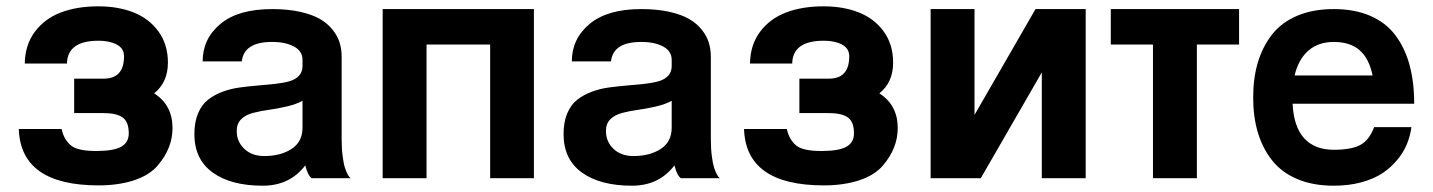

<svg xmlns="http://www.w3.org/2000/svg" viewBox="-20 -569 4574 613"><path d="M293.9 -548.8Q357.4 -548.8 407 -529.1Q456.5 -509.3 486.3 -468Q516.1 -426.8 516.1 -369.1Q516.1 -306.2 472.2 -271Q530.8 -233.4 530.8 -160.2Q530.8 -96.2 483.9 -41Q457.5 -9.8 408 6.6Q358.4 22.9 294.9 22.9Q45.9 22.9 40 -157.2H176.8Q183.6 -124 206.1 -105Q227.1 -86.9 287.1 -86.9Q341.8 -86.9 366.2 -100.1Q391.1 -113.8 391.1 -143.1Q391.1 -179.7 371.8 -193.8Q352.5 -208 309.1 -208H216.8V-317.9H311Q376 -317.9 376 -389.2Q376 -414.6 352.8 -426.8Q329.6 -439 294.9 -439Q195.3 -439 193.8 -366.2H59.1Q60.1 -426.3 91.6 -468Q123 -509.8 174.6 -529.3Q226.1 -548.8 293.9 -548.8Z M945.8 -377.9Q945.8 -405.8 918.7 -420.4Q891.6 -435.1 848.6 -435.1Q758.8 -435.1 752 -373H627Q627 -445.3 683.8 -492.7Q740.7 -540 848.6 -540Q898.4 -540 937.3 -531.5Q976.1 -522.9 1000.7 -508.8Q1025.4 -494.6 1041.5 -474.6Q1057.6 -454.6 1064.2 -433.3Q1070.8 -412.1 1070.8 -388.2V-125Q1070.8 -94.2 1074 -70.1Q1077.1 -45.9 1081.3 -33.4Q1085.4 -21 1089.8 -12.7Q1094.2 -4.4 1097.2 -2L1100.6 0H975.6Q963.4 -6.8 954.6 -41Q905.3 23.9 818.8 23.9Q717.8 23.9 659.2 -18.1Q600.6 -60.1 600.6 -141.1Q600.6 -179.2 612.3 -207Q624 -234.9 644 -250.5Q664.1 -266.1 689.9 -275.9Q715.8 -285.6 744.6 -289.6Q773.4 -293.5 802 -295.9Q830.6 -298.3 856.4 -301Q882.3 -303.7 902.3 -309.1Q922.4 -314.5 934.1 -326.7Q945.8 -338.9 945.8 -357.9ZM945.8 -161.1V-247.1Q925.3 -235.8 894.5 -228.8Q863.8 -221.7 837.9 -218.3Q812 -214.8 787.8 -208.5Q763.7 -202.1 749.8 -188.2Q735.8 -174.3 735.8 -150.9Q735.8 -116.7 760 -93.8Q784.2 -70.8 823.7 -70.8Q876 -70.8 910.9 -93.5Q945.8 -116.2 945.8 -161.1Z M1201.7 -540H1684.6V0H1544.9V-426.8H1341.8V0H1201.7Z M2124.5 -377.9Q2124.5 -405.8 2097.4 -420.4Q2070.3 -435.1 2027.3 -435.1Q1937.5 -435.1 1930.7 -373H1805.7Q1805.7 -445.3 1862.5 -492.7Q1919.4 -540 2027.3 -540Q2077.1 -540 2116 -531.5Q2154.8 -522.9 2179.4 -508.8Q2204.1 -494.6 2220.2 -474.6Q2236.3 -454.6 2242.9 -433.3Q2249.5 -412.1 2249.5 -388.2V-125Q2249.5 -94.2 2252.7 -70.1Q2255.9 -45.9 2260 -33.4Q2264.2 -21 2268.6 -12.7Q2272.9 -4.4 2275.9 -2L2279.3 0H2154.3Q2142.1 -6.8 2133.3 -41Q2084 23.9 1997.6 23.9Q1896.5 23.9 1837.9 -18.1Q1779.3 -60.1 1779.3 -141.1Q1779.3 -179.2 1791 -207Q1802.7 -234.9 1822.8 -250.5Q1842.8 -266.1 1868.7 -275.9Q1894.5 -285.6 1923.3 -289.6Q1952.1 -293.5 1980.7 -295.9Q2009.3 -298.3 2035.2 -301Q2061 -303.7 2081.1 -309.1Q2101.1 -314.5 2112.8 -326.7Q2124.5 -338.9 2124.5 -357.9ZM2124.5 -161.1V-247.1Q2104 -235.8 2073.2 -228.8Q2042.5 -221.7 2016.6 -218.3Q1990.7 -214.8 1966.6 -208.5Q1942.4 -202.1 1928.5 -188.2Q1914.6 -174.3 1914.6 -150.9Q1914.6 -116.7 1938.7 -93.8Q1962.9 -70.8 2002.4 -70.8Q2054.7 -70.8 2089.6 -93.5Q2124.5 -116.2 2124.5 -161.1Z M2609.4 -548.8Q2672.9 -548.8 2722.4 -529.1Q2772 -509.3 2801.8 -468Q2831.5 -426.8 2831.5 -369.1Q2831.5 -306.2 2787.6 -271Q2846.2 -233.4 2846.2 -160.2Q2846.2 -96.2 2799.3 -41Q2772.9 -9.8 2723.4 6.6Q2673.8 22.9 2610.4 22.9Q2361.3 22.9 2355.5 -157.2H2492.2Q2499 -124 2521.5 -105Q2542.5 -86.9 2602.5 -86.9Q2657.2 -86.9 2681.6 -100.1Q2706.5 -113.8 2706.5 -143.1Q2706.5 -179.7 2687.3 -193.8Q2668 -208 2624.5 -208H2532.2V-317.9H2626.5Q2691.4 -317.9 2691.4 -389.2Q2691.4 -414.6 2668.2 -426.8Q2645 -439 2610.4 -439Q2510.7 -439 2509.3 -366.2H2374.5Q2375.5 -426.3 2407 -468Q2438.5 -509.8 2490 -529.3Q2541.5 -548.8 2609.4 -548.8Z M2951.2 -540H3091.3V-202.1L3286.1 -540H3446.3V0H3306.2V-337.9L3111.3 0H2951.2Z M3936 -540V-426.8H3801.3V0H3661.1V-426.8H3526.4V-540Z M4238.3 -435.1Q4189.5 -435.1 4157.5 -407.5Q4125.5 -379.9 4113.3 -328.1H4362.3Q4351.1 -382.3 4320.8 -408.7Q4290.5 -435.1 4238.3 -435.1ZM4238.3 23.9Q4171.9 23.9 4121.8 2.7Q4071.8 -18.6 4041.5 -56.9Q4011.2 -95.2 3996.1 -145.5Q3981 -195.8 3981 -257.8Q3981 -319.8 3996.1 -370.1Q4011.2 -420.4 4041.5 -459Q4071.8 -497.6 4121.8 -518.8Q4171.9 -540 4238.3 -540Q4304.7 -540 4354.5 -518.6Q4404.3 -497.1 4434.8 -456.8Q4465.3 -416.5 4480.2 -361.8Q4495.1 -307.1 4495.1 -237.8H4106.9Q4110.4 -164.1 4144 -127.4Q4177.7 -90.8 4238.3 -90.8Q4294.4 -90.8 4323 -106.2Q4351.6 -121.6 4367.2 -163.1H4486.3Q4482.4 -134.8 4471.7 -108.6Q4460.9 -82.5 4440.7 -58.1Q4420.4 -33.7 4393.1 -15.6Q4365.7 2.4 4325.9 13.2Q4286.1 23.9 4238.3 23.9Z"/></svg>

Font: Miedinger*
Style: Bold
Weight: 700
Version: Version 001.000